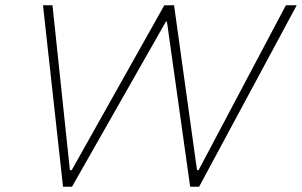

<svg xmlns="http://www.w3.org/2000/svg" viewBox="-20 -708 1145 728"><path d="M219 0 143 -688H179L245 -63H252L603 -688H640L727 -63H733L1064 -688H1105L735 0H701L613 -626H609L253 0Z"/></svg>

Font: Saira SemiExpanded Thin
Style: Italic
Weight: 250
Width: 6
Italic angle: -12°
Designer: Hector Gatti with collaboration of the Omnibus-Type team
Foundry: Omnibus-Type
Version: Version 1.101